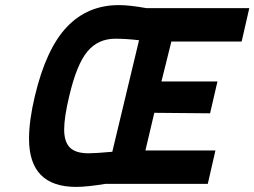

<svg xmlns="http://www.w3.org/2000/svg" viewBox="-20 -722 999 754"><path d="M279 12Q94 12 94 -177Q94 -249 117 -345Q161 -530 242.5 -616Q324 -702 447 -702Q489 -702 555 -690H959L929 -559H653L614 -402H834L805 -277L586 -279L551 -131H826L796 0H395Q321 12 279 12ZM328 -120Q355 -120 421 -126L526 -564Q475 -570 433 -570Q365 -570 323 -519.5Q281 -469 252 -345Q232 -262 232 -213.5Q232 -165 254.5 -142.5Q277 -120 328 -120Z"/></svg>

Font: Titillium Web
Style: Bold Italic
Weight: 700
Italic angle: -13°
Version: Version 1.002;PS 57.000;hotconv 1.0.70;makeotf.lib2.5.55311